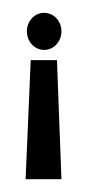

<svg xmlns="http://www.w3.org/2000/svg" viewBox="-20 -196 135 300"><path d="M20 84H76L69 -102H28ZM22 -147C22 -131 34 -118 49 -118C64 -118 76 -131 76 -147C76 -163 64 -176 49 -176C34 -176 22 -163 22 -147Z"/></svg>

Font: Hussar Tani
Style: Dwa
Weight: 700
Foundry: Cannot Into Space Fonts
Version: Version 0.92